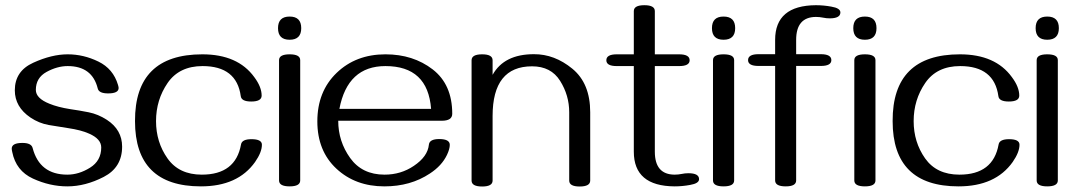

<svg xmlns="http://www.w3.org/2000/svg" viewBox="-20 -694 4066 727"><path d="M234.9 11.7Q168.9 11.7 104.7 -17.8Q40.5 -47.4 26.4 -118.2Q24.4 -127 24.4 -131.3Q24.4 -152.8 64.9 -152.8Q98.6 -152.8 103.5 -133.8Q129.9 -32.7 234.9 -32.7Q278.8 -32.7 321 -59.1Q363.3 -85.4 363.3 -135.7Q363.3 -168 317.4 -188Q287.1 -201.7 237.3 -209Q201.2 -214.4 164.6 -220.7Q127.9 -227.1 95.2 -249Q36.1 -289.1 36.1 -352.1Q36.1 -424.8 106 -456.5Q175.8 -488.3 236.3 -488.3Q296.4 -488.3 352.5 -460.9Q408.7 -433.6 426.8 -372.6Q429.2 -364.3 429.2 -360.8Q429.2 -340.3 389.2 -340.3Q354.5 -340.3 350.1 -358.9Q329.1 -443.8 236.3 -443.8Q196.8 -443.8 156.2 -421.6Q115.7 -399.4 115.7 -353.5Q115.7 -321.8 167 -301.3Q199.2 -288.1 245.6 -280.8Q280.3 -275.9 315.9 -268.8Q351.6 -261.7 384.8 -240.2Q442.4 -202.6 442.4 -138.7Q442.4 -60.1 372.8 -24.2Q303.2 11.7 234.9 11.7Z M932.1 -167Q971.7 -167 971.7 -146Q971.7 -117.7 945.8 -80.6Q880.4 11.7 740.7 11.7Q491.2 11.7 491.2 -235.4Q490.2 -488.3 746.1 -488.3Q880.4 -488.3 942.9 -401.9Q970.7 -364.7 970.7 -332Q970.7 -309.6 931.2 -309.6Q894 -309.6 891.6 -330.1Q876 -443.8 747.1 -443.8Q658.7 -443.8 614.7 -379.9Q570.8 -315.9 570.8 -235.4Q570.8 -155.8 614.3 -94.2Q657.7 -32.7 744.1 -32.7Q872.1 -32.7 892.6 -147Q896 -167 932.1 -167Z M1076.7 -631.3Q1120.6 -631.3 1120.6 -587.4Q1120.6 -543.5 1076.7 -543.5Q1032.7 -543.5 1032.7 -587.4Q1032.7 -631.3 1076.7 -631.3ZM1036.6 -466.3Q1036.6 -488.3 1076.7 -488.3Q1116.7 -488.3 1116.7 -466.3V-10.7Q1116.7 11.7 1076.7 11.7Q1036.6 11.7 1036.6 -10.7Z M1435.5 11.7Q1325.7 11.7 1253.7 -55.4Q1181.6 -122.6 1181.6 -234.4Q1181.6 -347.7 1254.6 -418Q1327.6 -488.3 1439.5 -488.3Q1544.4 -488.3 1618.4 -431.2Q1692.4 -374 1692.4 -263.2Q1692.4 -236.8 1652.8 -236.8H1260.7Q1260.7 -158.7 1305.9 -95.7Q1351.1 -32.7 1436 -32.7Q1498 -32.7 1546.9 -65.9Q1599.6 -101.1 1604 -146.5Q1606.4 -167.5 1643.1 -167.5Q1683.1 -167.5 1683.1 -145.5Q1683.1 -129.9 1672.4 -107.4Q1652.8 -66.4 1607.9 -37.1Q1534.7 11.7 1435.5 11.7ZM1612.3 -281.7Q1600.1 -443.8 1439.5 -443.8Q1295.9 -443.8 1265.1 -281.7Z M2174.8 12.2Q2135.3 12.2 2135.3 -10.3V-269Q2135.3 -333 2100.8 -387.9Q2066.4 -442.9 1994.6 -442.9Q1845.2 -442.9 1845.2 -254.9V-10.3Q1845.2 12.2 1805.7 12.2Q1765.6 12.2 1765.6 -10.3V-465.8Q1765.6 -488.3 1805.7 -488.3Q1845.2 -488.3 1845.2 -465.8V-410.6Q1888.7 -488.8 2001.5 -488.8Q2079.6 -489.3 2147.2 -433.8Q2214.8 -378.4 2214.8 -269V-10.3Q2214.8 12.2 2174.8 12.2Z M2534.2 11.7Q2379.9 10.7 2379.9 -119.6V-443.8H2315.4Q2275.9 -443.8 2275.9 -465.8Q2275.9 -488.3 2315.4 -488.3H2379.9V-651.9Q2379.9 -674.3 2419.9 -674.3Q2459.5 -674.3 2459.5 -651.9V-488.3H2551.3Q2591.3 -488.3 2591.3 -465.8Q2591.3 -443.8 2551.3 -443.8H2459.5V-119.6Q2459.5 -33.2 2534.2 -32.7Q2548.3 -32.7 2561 -35.4Q2573.7 -38.1 2586.4 -38.1Q2627 -38.1 2627 -15.6Q2627 0.5 2592.8 6.3Q2563.5 11.7 2534.2 11.7Z M2719.7 -631.3Q2763.7 -631.3 2763.7 -587.4Q2763.7 -543.5 2719.7 -543.5Q2675.8 -543.5 2675.8 -587.4Q2675.8 -631.3 2719.7 -631.3ZM2679.7 -466.3Q2679.7 -488.3 2719.7 -488.3Q2759.8 -488.3 2759.8 -466.3V-10.7Q2759.8 11.7 2719.7 11.7Q2679.7 11.7 2679.7 -10.7Z M2955.1 11.7Q2915 11.7 2915 -10.7V-444.3H2852.1Q2812.5 -444.3 2812.5 -466.3Q2812.5 -488.8 2852.1 -488.8H2915V-543Q2915 -673.3 3069.3 -674.3Q3098.6 -674.3 3127.9 -668.9Q3162.1 -663.1 3162.1 -647Q3162.1 -624.5 3121.6 -624.5Q3108.9 -624.5 3096.2 -627.2Q3083.5 -629.9 3069.3 -629.9Q2994.6 -629.4 2994.6 -543V-488.8H3087.9Q3127.9 -488.8 3127.9 -466.3Q3127.9 -444.3 3087.9 -444.3H2994.6V-10.7Q2994.6 11.7 2955.1 11.7Z M3254.9 -631.3Q3298.8 -631.3 3298.8 -587.4Q3298.8 -543.5 3254.9 -543.5Q3210.9 -543.5 3210.9 -587.4Q3210.9 -631.3 3254.9 -631.3ZM3214.8 -466.3Q3214.8 -488.3 3254.9 -488.3Q3294.9 -488.3 3294.9 -466.3V-10.7Q3294.9 11.7 3254.9 11.7Q3214.8 11.7 3214.8 -10.7Z M3800.8 -167Q3840.3 -167 3840.3 -146Q3840.3 -117.7 3814.5 -80.6Q3749 11.7 3609.4 11.7Q3359.9 11.7 3359.9 -235.4Q3358.9 -488.3 3614.7 -488.3Q3749 -488.3 3811.5 -401.9Q3839.4 -364.7 3839.4 -332Q3839.4 -309.6 3799.8 -309.6Q3762.7 -309.6 3760.3 -330.1Q3744.6 -443.8 3615.7 -443.8Q3527.3 -443.8 3483.4 -379.9Q3439.5 -315.9 3439.5 -235.4Q3439.5 -155.8 3482.9 -94.2Q3526.4 -32.7 3612.8 -32.7Q3740.7 -32.7 3761.2 -147Q3764.6 -167 3800.8 -167Z M3945.3 -631.3Q3989.3 -631.3 3989.3 -587.4Q3989.3 -543.5 3945.3 -543.5Q3901.4 -543.5 3901.4 -587.4Q3901.4 -631.3 3945.3 -631.3ZM3905.3 -466.3Q3905.3 -488.3 3945.3 -488.3Q3985.4 -488.3 3985.4 -466.3V-10.7Q3985.4 11.7 3945.3 11.7Q3905.3 11.7 3905.3 -10.7Z"/></svg>

Font: Gayathri
Style: Regular
Weight: 400
Designer: Binoy Dominic <binoy.domenic@gmail.com>
Foundry: SMC
Version: Version 1.000